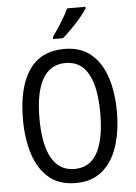

<svg xmlns="http://www.w3.org/2000/svg" viewBox="-62 -1056 743 1047"><g transform="rotate(-5 309.5 -532.5)"><path d="M567 -424Q567 -319 540 -235.5Q513 -152 456 -104Q399 -56 311 -56Q219 -56 162.5 -105Q106 -154 79.5 -237.5Q53 -321 53 -425Q53 -602 117.5 -696Q182 -790 311 -790Q400 -790 456.5 -742.5Q513 -695 540 -612Q567 -529 567 -424ZM143 -424Q143 -283 184.5 -208Q226 -133 310 -133Q394 -133 435 -207Q476 -281 476 -424Q476 -566 435 -639.5Q394 -713 311 -713Q226 -713 184.5 -639Q143 -565 143 -424ZM446 -1000Q433 -979 409 -950.5Q385 -922 357.5 -894.5Q330 -867 309 -849H255V-860Q281 -897 305.5 -936Q330 -975 346 -1009H446Z"/></g></svg>

Font: Noto Sans Malayalam UI Condensed
Style: Regular
Weight: 400
Width: 3
Designer: Jelle Bosma - Monotype Design Team
Foundry: Monotype Imaging Inc.
Version: Version 2.104; ttfautohint (v1.8.4.7-5d5b)